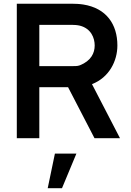

<svg xmlns="http://www.w3.org/2000/svg" viewBox="-20 -740 700 1028"><path d="M472.5 -289.5C564.5 -325 608.5 -413.5 608.5 -496.5C608.5 -609.5 550 -696.5 425 -716C406.5 -719 381.5 -720 367.5 -720H70V0H190.5V-273H344.5L486 0H622.5ZM362.5 -607C376 -607 394 -606 408 -602.5C468 -587 487 -536.5 487 -496.5C487 -456.5 468 -414.5 408 -390.5C394.5 -385 376 -386 362.5 -386H190.5V-607ZM312 267.5 389 82.5H274L235.5 267.5Z"/></svg>

Font: Hauora
Style: Bold
Weight: 700
Designer: Wayne Shih
Foundry: WCYS
Version: Version 1.001;hotconv 1.0.109;makeotfexe 2.5.65596